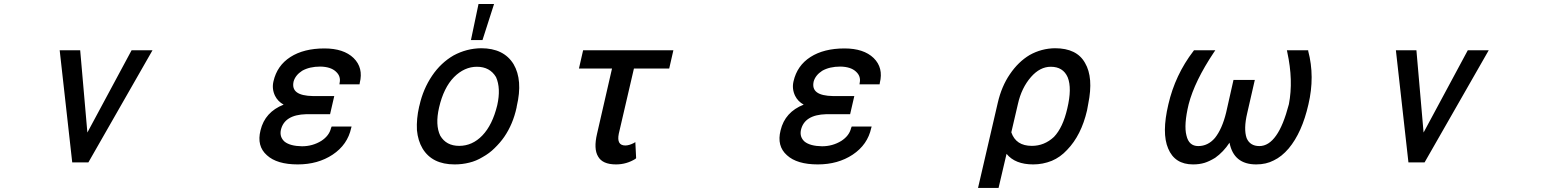

<svg xmlns="http://www.w3.org/2000/svg" viewBox="-20 -796 7589 941"><path d="M373 -549.8 408.2 -146.5 625 -549.8H727.5L413.1 0H334L272.5 -549.8Z M1480.5 -236.3Q1373 -233.4 1356.4 -158.2Q1349.6 -124 1375 -101.6Q1402.3 -80.1 1460 -79.1Q1511.7 -79.1 1554.7 -105.5Q1593.8 -130.9 1602.5 -168.9L1605.5 -175.8H1703.1L1701.2 -168.9Q1683.6 -86.9 1610.4 -38.1Q1538.1 9.8 1439.5 9.8Q1336.9 9.8 1288.1 -35.2Q1237.3 -80.1 1256.8 -157.2Q1278.3 -247.1 1370.1 -283.2Q1341.8 -298.8 1328.1 -326.2Q1311.5 -360.4 1320.3 -397.5Q1337.9 -474.6 1403.3 -516.6Q1468.8 -558.6 1570.3 -558.6Q1664.1 -558.6 1712.9 -511.7Q1761.7 -463.9 1743.2 -389.6L1742.2 -382.8H1643.6L1644.5 -389.6Q1651.4 -421.9 1627 -444.3L1626 -445.3Q1600.6 -468.8 1549.8 -469.7Q1497.1 -469.7 1460.9 -449.2Q1427.7 -427.7 1418.9 -396.5Q1411.1 -361.3 1434.6 -343.8Q1458 -326.2 1513.7 -325.2H1618.2L1597.7 -236.3Z M2034.2 -273.4 2036.1 -280.3Q2053.7 -359.4 2097.7 -424.8Q2140.6 -488.3 2203.1 -524.4Q2266.6 -558.6 2337.9 -559.6Q2449.2 -559.6 2497.1 -481.4Q2543 -403.3 2512.7 -275.4L2511.7 -268.6Q2494.1 -187.5 2451.2 -125Q2431.6 -96.7 2403.3 -69.3Q2378.9 -44.9 2345.7 -26.4Q2313.5 -6.8 2280.3 1Q2246.1 9.8 2208 9.8Q2097.7 9.8 2050.8 -68.4Q2028.3 -106.4 2023.4 -158.2Q2020.5 -213.9 2034.2 -273.4ZM2205.1 -418Q2154.3 -366.2 2131.8 -268.6Q2112.3 -183.6 2137.7 -130.9Q2167 -81.1 2230.5 -81.1Q2294.9 -81.1 2343.8 -131.8Q2393.6 -183.6 2417 -280.3Q2435.5 -363.3 2411.1 -418Q2380.9 -468.8 2317.4 -468.8Q2255.9 -468.8 2205.1 -418ZM2288.1 -599.6 2325.2 -776.4H2401.4L2344.7 -599.6Z M3280.3 -549.8 3259.8 -460H3086.9L3012.7 -140.6Q3001 -83 3044.9 -83Q3062.5 -83 3085.9 -94.7L3093.8 -99.6L3097.7 -21.5L3094.7 -17.6Q3050.8 9.8 2999 9.8Q2932.6 9.8 2911.1 -29.3Q2888.7 -66.4 2906.2 -140.6L2979.5 -460H2817.4L2837.9 -549.8Z M4029.3 -236.3Q3921.9 -233.4 3905.3 -158.2Q3898.4 -124 3923.8 -101.6Q3951.2 -80.1 4008.8 -79.1Q4060.5 -79.1 4103.5 -105.5Q4142.6 -130.9 4151.4 -168.9L4154.3 -175.8H4252L4250 -168.9Q4232.4 -86.9 4159.2 -38.1Q4086.9 9.8 3988.3 9.8Q3885.7 9.8 3836.9 -35.2Q3786.1 -80.1 3805.7 -157.2Q3827.1 -247.1 3918.9 -283.2Q3890.6 -298.8 3877 -326.2Q3860.4 -360.4 3869.1 -397.5Q3886.7 -474.6 3952.1 -516.6Q4017.6 -558.6 4119.1 -558.6Q4212.9 -558.6 4261.7 -511.7Q4310.5 -463.9 4292 -389.6L4291 -382.8H4192.4L4193.4 -389.6Q4200.2 -421.9 4175.8 -444.3L4174.8 -445.3Q4149.4 -468.8 4098.6 -469.7Q4045.9 -469.7 4009.8 -449.2Q3976.6 -427.7 3967.8 -396.5Q3960 -361.3 3983.4 -343.8Q4006.8 -326.2 4062.5 -325.2H4167L4146.5 -236.3Z M5026.4 -526.4Q5084 -558.6 5150.4 -559.6Q5257.8 -559.6 5297.9 -487.3Q5339.8 -416 5313.5 -287.1L5307.6 -254.9Q5279.3 -132.8 5210 -61.5Q5176.8 -25.4 5134.8 -7.8Q5090.8 9.8 5043.9 9.8Q4955.1 9.8 4913.1 -42L4874 125H4773.4L4870.1 -292Q4888.7 -373 4929.7 -432.6Q4970.7 -493.2 5026.4 -526.4ZM4968.8 -286.1 4936.5 -147.5Q4959 -81.1 5037.1 -81.1Q5098.6 -81.1 5145.5 -125Q5189.5 -170.9 5210.9 -264.6Q5234.4 -363.3 5212.9 -417Q5190.4 -468.8 5129.9 -468.8Q5077.1 -468.8 5033.2 -418.9Q4986.3 -365.2 4968.8 -286.1Z M5936.5 -549.8 5929.7 -540Q5835 -398.4 5805.7 -285.2Q5781.2 -183.6 5794.9 -131.8Q5806.6 -80.1 5852.5 -80.1Q5900.4 -80.1 5934.6 -120.1Q5969.7 -164.1 5989.3 -244.1L6025.4 -404.3H6129.9L6092.8 -242.2Q6074.2 -164.1 6089.8 -119.1Q6106.4 -80.1 6152.3 -80.1Q6198.2 -80.1 6234.4 -131.8Q6269.5 -180.7 6296.9 -285.2Q6319.3 -401.4 6289.1 -540L6287.1 -549.8H6391.6V-545.9Q6424.8 -420.9 6392.6 -284.2Q6361.3 -146.5 6295.9 -68.4Q6261.7 -28.3 6222.7 -9.8Q6185.5 9.8 6136.7 9.8Q6026.4 9.8 6005.9 -96.7Q5976.6 -51.8 5935.5 -22.5Q5906.2 -4.9 5883.8 2Q5858.4 9.8 5827.1 9.8Q5737.3 9.8 5705.1 -68.4Q5672.9 -143.6 5706.1 -284.2Q5739.3 -428.7 5829.1 -545.9L5832 -549.8Z M6921.9 -549.8 6957 -146.5 7173.8 -549.8H7276.4L6961.9 0H6882.8L6821.3 -549.8Z"/></svg>

Font: RobotoJAA
Style: Medium
Weight: 500
Version: Version 2.05; 2016-11-05